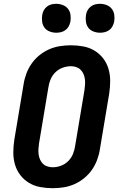

<svg xmlns="http://www.w3.org/2000/svg" viewBox="-20 -981 640 1009"><path d="M257 8Q223 8 191 2Q159 -4 132.5 -20Q106 -36 87 -60.5Q68 -85 59 -115.5Q50 -146 50 -179Q50 -212 55 -245L104 -538Q108 -566 118.5 -594Q129 -622 146 -646.5Q163 -671 187 -690.5Q211 -710 238.5 -722Q266 -734 295 -738.5Q324 -743 352 -743Q386 -743 418 -737Q450 -731 476.5 -715Q503 -699 522 -674.5Q541 -650 550 -619.5Q559 -589 559 -556Q559 -523 554 -490L505 -197Q501 -169 490.5 -141Q480 -113 463 -88.5Q446 -64 422 -44.5Q398 -25 370.5 -13Q343 -1 314 3.5Q285 8 257 8ZM257 -102Q279 -102 300.5 -110Q322 -118 338.5 -134.5Q355 -151 363.5 -172Q372 -193 375 -215L424 -508Q426 -523 427 -537.5Q428 -552 426 -566Q424 -580 418.5 -592.5Q413 -605 403.5 -614.5Q394 -624 380.5 -628.5Q367 -633 353 -633Q331 -633 309 -625Q287 -617 270.5 -600.5Q254 -584 245.5 -563Q237 -542 234 -520L185 -227Q183 -212 182 -197.5Q181 -183 183 -169Q185 -155 190.5 -142.5Q196 -130 205.5 -120.5Q215 -111 229 -106.5Q243 -102 257 -102ZM506 -809Q488 -809 471 -815.5Q454 -822 444 -835.5Q434 -849 431.5 -867Q429 -885 432 -903Q434 -916 440.5 -927.5Q447 -939 457.5 -947Q468 -955 480.5 -958Q493 -961 505 -961Q523 -961 540 -954.5Q557 -948 567.5 -934.5Q578 -921 580.5 -903Q583 -885 580 -867Q577 -854 571 -842.5Q565 -831 554 -823Q543 -815 530.5 -812Q518 -809 506 -809ZM276 -809Q258 -809 241 -815.5Q224 -822 214 -835.5Q204 -849 201.5 -867Q199 -885 202 -903Q204 -916 210.5 -927.5Q217 -939 227.5 -947Q238 -955 250.5 -958Q263 -961 275 -961Q293 -961 310 -954.5Q327 -948 337.5 -934.5Q348 -921 350.5 -903Q353 -885 350 -867Q347 -854 341 -842.5Q335 -831 324 -823Q313 -815 300.5 -812Q288 -809 276 -809Z"/></svg>

Font: Iosevka Extrabold Extended
Style: Italic
Weight: 800
Width: 7
Italic angle: -9°
Monospace: yes
Designer: Belleve Invis
Foundry: Belleve Invis
Version: Version 32.5.0; ttfautohint (v1.8.4)